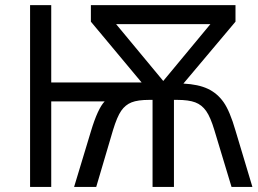

<svg xmlns="http://www.w3.org/2000/svg" viewBox="-20 -734 1014 754"><path d="M904.8 -713.9V-648.9L700.2 -405.8Q758.8 -402.8 796.1 -385.3Q833.5 -367.7 858.2 -332.5Q882.8 -297.4 904.8 -221.2L971.2 0H889.2L821.8 -223.1Q806.6 -273.9 789.6 -298.1Q772.5 -322.3 746.8 -332Q721.2 -341.8 674.8 -341.8H663.1V0H579.1V-341.8H566.9Q521 -341.8 496.6 -332Q472.2 -322.3 456.1 -299.1Q439.9 -275.9 423.8 -223.1L357.9 0H271L336.9 -217.8Q363.8 -307.6 391.1 -335.9H181.2V0H98.1V-713.9H181.2V-410.2H536.1L336.9 -648.9V-713.9ZM806.2 -639.2H436L621.1 -416Z"/></svg>

Font: XL-Viking
Style: Regular
Weight: 400
Foundry: Ascender Corporation
Version: Version 1.10 March 23, 2015